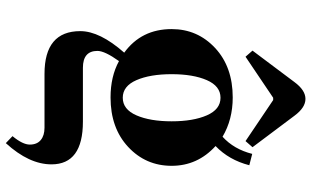

<svg xmlns="http://www.w3.org/2000/svg" viewBox="-225 -580 1070 660"><g transform="rotate(90 310.0 -250.0)"><path d="M419 132H234Q87 132 87 9Q87 -58 161 -142Q80 -201 80 -305Q80 -394 145 -454.5Q210 -515 315 -515Q391 -515 450 -480Q493 -519 509 -582L548 -572Q530 -502 482 -456Q550 -394 550 -305Q550 -216 485 -155.5Q420 -95 315 -95Q243 -95 190 -124Q155 -75 155 -50Q155 0 213 0H398Q545 0 545 108Q545 185 472 265L448 242Q477 207 477 182.5Q477 158 461.5 145Q446 132 419 132ZM255.5 -426Q235 -379 235 -305Q235 -231 255.5 -184Q276 -137 316 -137Q356 -137 376.5 -184Q397 -231 397 -305Q397 -379 376.5 -426Q356 -473 316 -473Q276 -473 255.5 -426ZM378 -727 486 -583 465 -559 324 -654H316L175 -559L154 -583L262 -727Q290 -765 320 -765Q350 -765 378 -727Z"/></g></svg>

Font: Croissant One
Style: Regular
Weight: 400
Designer: Eduardo Rodriguez Tunni
Foundry: Eduardo Rodriguez Tunni
Version: Version 1.001